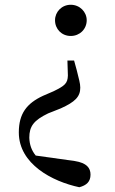

<svg xmlns="http://www.w3.org/2000/svg" viewBox="-20 -557 483 806"><path d="M277 -537C239 -537 211 -507 211 -472C211 -435 239 -406 277 -406C315 -406 344 -435 344 -472C344 -507 315 -537 277 -537ZM59 -1C59 132 200 205 313 229C343 221 360 206 360 176C360 148 344 127 294 119L130 96C112 74 104 50 103 21C103 -27 122 -52 182 -81L235 -102C295 -129 317 -151 317 -189C317 -207 311 -226 302 -263L291 -303H263L265 -240C264 -207 252 -197 205 -174L161 -155C92 -123 59 -80 59 -1Z"/></svg>

Font: Noto Serif KR Medium
Style: Regular
Weight: 500
Designer: Ryoko NISHIZUKA 西塚涼子 (kana & ideographs); Frank Grießhammer (Latin, Greek & Cyrillic); Wenlong ZHANG 张文龙 (bopomofo); San
Foundry: Adobe
Version: Version 2.001;hotconv 1.1.0;makeotfexe 2.6.0